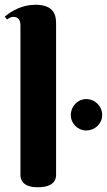

<svg xmlns="http://www.w3.org/2000/svg" viewBox="-24 -780 450 808"><path d="M212 -679C212 -708 210 -760 125 -760C70 -760 26 -735 -4 -710L6 -698C15 -705 22 -709 33 -709C54 -709 62 -693 62 -674V-44C62 -30 66 8 135 8C204 8 212 -26 212 -43ZM274 -296C274 -260 303 -231 339 -231C376 -231 406 -260 406 -296C406 -333 376 -363 339 -363C303 -363 274 -333 274 -296Z"/></svg>

Font: Berkshire Swash
Style: Regular
Weight: 700
Designer: Astigmatic (AOETI)
Foundry: Astigmatic (AOETI)
Version: Version 1.000